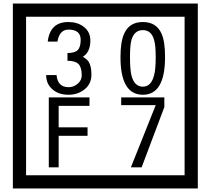

<svg xmlns="http://www.w3.org/2000/svg" viewBox="-20 -980 1195 1090"><path d="M1103 90H53V-960H1103ZM1028 15V-885H128V15ZM499 -556Q499 -504 460.5 -473Q422 -442 369 -442Q314 -442 280 -471Q242 -502 242 -554H301Q307 -485 370 -485Q398 -485 421 -504.5Q444 -524 444 -552Q444 -597 426 -616Q408 -635 363 -635V-679Q405 -679 421.5 -696Q438 -713 438 -754Q438 -812 369 -812Q318 -812 306 -744H251Q264 -855 368 -855Q419 -855 454 -829Q493 -800 493 -750Q493 -685 451 -658Q475 -642 483 -630Q499 -605 499 -556ZM917 -656Q917 -442 791 -442Q664 -442 664 -656Q664 -744 685 -789Q714 -855 791 -855Q868 -855 897 -789Q917 -745 917 -656ZM864 -656Q864 -723 855 -752Q840 -809 791 -809Q742 -809 726 -752Q718 -723 718 -656Q718 -587 726 -553Q742 -488 791 -488Q839 -488 855 -554Q864 -587 864 -656ZM488 -379H313V-257H477V-209H313V-30H257V-427H488ZM913 -372 784 -30H723L864 -383H668V-427H913Z"/></svg>

Font: Unicode BMP Fallback SIL
Style: Regular
Weight: 400
Foundry: NRSI, SIL International
Version: Version 5.1 Based on Unicode 5.1